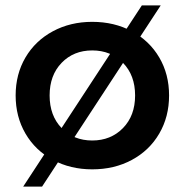

<svg xmlns="http://www.w3.org/2000/svg" viewBox="-20 -621 685 712"><path d="M38 -267Q38 -346 74.5 -408Q111 -470 176 -505Q241 -540 322 -540Q404 -540 469 -505Q534 -470 570.5 -408Q607 -346 607 -267Q607 -188 570.5 -125.5Q534 -63 469 -28Q404 7 322 7Q241 7 176 -28Q111 -63 74.5 -125.5Q38 -188 38 -267ZM481 -267Q481 -342 436 -388Q391 -434 322 -434Q253 -434 208.5 -388Q164 -342 164 -267Q164 -192 208.5 -146Q253 -100 322 -100Q391 -100 436 -146Q481 -192 481 -267ZM506 -601H576L136 71H66Z"/></svg>

Font: Montserrat Alternates SemiBold
Style: Regular
Weight: 600
Designer: Julieta Ulanovsky
Foundry: Julieta Ulanovsky
Version: Version 7.200